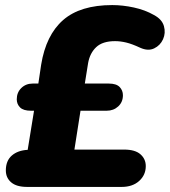

<svg xmlns="http://www.w3.org/2000/svg" viewBox="-20 -736 669 756"><path d="M87 0Q45 0 24 -18Q3 -36 3 -65Q3 -103 26.5 -123.5Q50 -144 89 -146L114 -300H102Q72 -300 59 -313Q46 -326 46 -345Q46 -372 64 -389.5Q82 -407 109 -407H131L142 -481Q161 -598 228.5 -657Q296 -716 422 -716Q463 -716 507 -706.5Q551 -697 586 -677Q618 -660 625.5 -633Q633 -606 622 -581.5Q611 -557 587 -545.5Q563 -534 532 -548Q500 -563 477 -568.5Q454 -574 433 -574Q384 -574 359 -550.5Q334 -527 327 -488L314 -407H408Q438 -407 451 -393.5Q464 -380 464 -361Q464 -334 445.5 -317Q427 -300 400 -300H297L273 -147H469Q512 -147 533 -128.5Q554 -110 554 -82Q554 -47 528 -23.5Q502 0 459 0Z"/></svg>

Font: Nunito Black
Style: Italic
Weight: 900
Italic angle: -9°
Designer: Vernon Adams
Foundry: Vernon Adams
Version: Version 3.601; ttfautohint (v1.8.2.53-6de2)